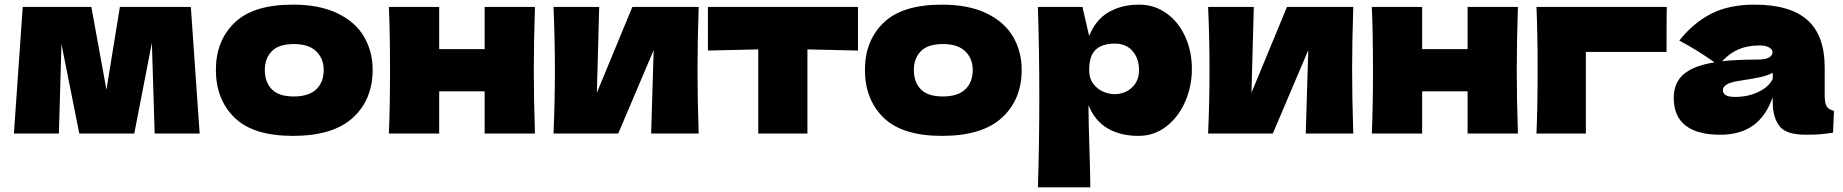

<svg xmlns="http://www.w3.org/2000/svg" viewBox="-20 -576 7949 828"><path d="M803 -546 841 0H647L635 -391L559 0H322L245 -386L234 0H40L78 -546H374L439 -189L497 -546Z M911 -275Q911 -400 991.5 -478Q1072 -556 1243 -556Q1358 -556 1435.5 -518.5Q1513 -481 1550 -417.5Q1587 -354 1587 -275Q1587 -146 1501.5 -68Q1416 10 1243 10Q1072 10 991.5 -68.5Q911 -147 911 -275ZM1376 -274Q1376 -323 1344 -354.5Q1312 -386 1247 -386Q1182 -386 1152 -355Q1122 -324 1122 -274Q1122 -222 1152 -191Q1182 -160 1247 -160Q1312 -160 1344 -191Q1376 -222 1376 -274Z M2287 -546Q2282 -394 2282 -273Q2282 -152 2287 0H2070V-182H1874V0H1657Q1662 -114 1662 -273Q1662 -432 1657 -546H1874V-364H2070V-546Z M2993 -546Q2988 -394 2988 -273Q2988 -152 2993 0H2788L2799 -360L2646 0H2367Q2373 -137 2373 -273Q2373 -410 2367 -546H2564L2554 -176L2707 -546Z M3680 -358Q3530 -362 3462 -363V0H3250V-363Q3183 -362 3033 -358V-546H3680Z M3710 -275Q3710 -400 3790.5 -478Q3871 -556 4042 -556Q4157 -556 4234.5 -518.5Q4312 -481 4349 -417.5Q4386 -354 4386 -275Q4386 -146 4300.5 -68Q4215 10 4042 10Q3871 10 3790.5 -68.5Q3710 -147 3710 -275ZM4175 -274Q4175 -323 4143 -354.5Q4111 -386 4046 -386Q3981 -386 3951 -355Q3921 -324 3921 -274Q3921 -222 3951 -191Q3981 -160 4046 -160Q4111 -160 4143 -191Q4175 -222 4175 -274Z M5120 -279Q5120 -204 5091 -137.5Q5062 -71 5009.5 -30.5Q4957 10 4890 10Q4812 10 4756.5 -22.5Q4701 -55 4674 -123Q4674 -66 4678 60Q4682 182 4682 232H4456Q4462 46 4462 -157Q4462 -360 4456 -546H4648L4677 -421Q4705 -491 4761 -523.5Q4817 -556 4893 -556Q4958 -556 5010 -519Q5062 -482 5091 -418.5Q5120 -355 5120 -279ZM4892 -273Q4892 -324 4864 -356Q4836 -388 4788 -388Q4733 -388 4705 -361.5Q4677 -335 4677 -273Q4677 -238 4695 -214.5Q4713 -191 4738 -180.5Q4763 -170 4786 -170Q4831 -170 4861.5 -198.5Q4892 -227 4892 -273Z M5816 -546Q5811 -394 5811 -273Q5811 -152 5816 0H5611L5622 -360L5469 0H5190Q5196 -137 5196 -273Q5196 -410 5190 -546H5387L5377 -176L5530 -546Z M6526 -546Q6521 -394 6521 -273Q6521 -152 6526 0H6309V-182H6113V0H5896Q5901 -114 5901 -273Q5901 -432 5896 -546H6113V-364H6309V-546Z M6819 0H6606Q6611 -115 6611 -273Q6611 -432 6606 -546H7168Q7167 -511 7167 -406V-352H6819Z M7849 -166Q7849 -132 7857 -118Q7865 -104 7889 -98L7885 -4Q7853 1 7829.5 3Q7806 5 7767 5Q7681 5 7653 -33.5Q7625 -72 7625 -132V-157Q7596 -75 7540.5 -35Q7485 5 7399 5Q7299 5 7248.5 -35Q7198 -75 7198 -154Q7198 -219 7241 -256Q7284 -293 7374 -307Q7298 -361 7222 -401Q7282 -477 7359 -516.5Q7436 -556 7546 -556Q7700 -556 7774.5 -489.5Q7849 -423 7849 -285ZM7407 -312Q7467 -319 7557 -319Q7594 -319 7609 -328Q7624 -337 7624 -351Q7624 -363 7609 -371.5Q7594 -380 7567 -380Q7516 -380 7477 -363Q7438 -346 7407 -312ZM7625 -236V-262Q7601 -250 7572 -243.5Q7543 -237 7502 -231L7466 -225Q7410 -214 7410 -187Q7410 -158 7462 -158Q7518 -158 7563 -179.5Q7608 -201 7625 -236Z"/></svg>

Font: Dela Gothic One
Style: Regular
Weight: 400
Designer: aratakana
Foundry: aratakana
Version: Version 1.004